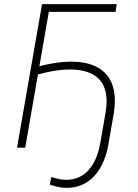

<svg xmlns="http://www.w3.org/2000/svg" viewBox="-20 -720 674 936"><path d="M63 0H103L165 -357C227 -374 293 -385 351 -380C450 -371 521 -317 494 -167L469 -24C446 108 376 163 289 156C266 154 248 148 230 143L223 180C244 187 265 193 287 195C394 205 482 134 508 -14L534 -163C564 -337 479 -408 361 -418C302 -423 236 -414 172 -397L218 -662H543L549 -700H185Z"/></svg>

Font: Fixel Display ExtraLight
Style: Italic
Weight: 200
Italic angle: -10°
Designer: AlfaBravo + MacPaw
Foundry: Kyrylo Tkachov, Marchela Mozhyna, Serhii Makarenko, Maria Weinstein, Zakhar Kryvoshyya
Version: Version 1.210;Glyphs 3.2 (3217)